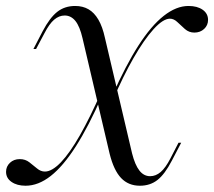

<svg xmlns="http://www.w3.org/2000/svg" viewBox="-41 -602 707 634"><path d="M421 11.3Q383.1 11.3 358.9 -14.1Q334.7 -39.5 321 -94.4L231.5 -475.8Q222.6 -514.5 208.1 -532.7Q193.5 -550.8 172.6 -550.8Q154 -550.8 137.9 -537.1Q121.8 -523.4 105.6 -491.9L78.2 -440.3H69.4L100 -499.2Q123.4 -543.5 148 -562.9Q172.6 -582.3 207.3 -582.3Q232.3 -582.3 251.2 -571.4Q270.2 -560.5 283.9 -537.1Q297.6 -513.7 305.6 -476.6L395.2 -95.2Q404.8 -57.3 419.4 -38.7Q433.9 -20.2 454.8 -20.2Q473.4 -20.2 489.5 -33.9Q505.6 -47.6 521.8 -79L548.4 -130.6H557.3L526.6 -71.8Q503.2 -26.6 479 -7.7Q454.8 11.3 421 11.3ZM43.5 11.3Q15.3 11.3 -2.8 -1.2Q-21 -13.7 -21 -34.7Q-21 -52.4 -8.1 -64.5Q4.8 -76.6 24.2 -76.6Q42.7 -76.6 56 -66.1Q69.4 -55.6 81.5 -45.6Q93.5 -35.5 107.3 -35.5Q130.6 -35.5 160.1 -66.1Q189.5 -96.8 223 -155.6Q256.5 -214.5 293.5 -298.4L295.2 -283.9Q251.6 -184.7 209.7 -119Q167.7 -53.2 126.6 -21Q85.5 11.3 43.5 11.3ZM332.3 -272.6 330.6 -287.9Q374.2 -386.3 416.1 -451.6Q458.1 -516.9 499.6 -549.6Q541.1 -582.3 581.5 -582.3Q610.5 -582.3 628.2 -569.8Q646 -557.3 646 -536.3Q646 -518.5 633.1 -506.5Q620.2 -494.4 600.8 -494.4Q583.1 -494.4 569.8 -506Q556.5 -517.7 544.8 -529Q533.1 -540.3 520.2 -540.3Q497.6 -540.3 466.1 -505.6Q434.7 -471 400 -410.5Q365.3 -350 332.3 -272.6Z"/></svg>

Font: Playfair 144pt Light
Style: Italic
Weight: 300
Italic angle: -15.6°
Designer: Claus Eggers Sørensen
Foundry: Claus Eggers Sørensen
Version: Version 2.001;gftools[0.9.30]